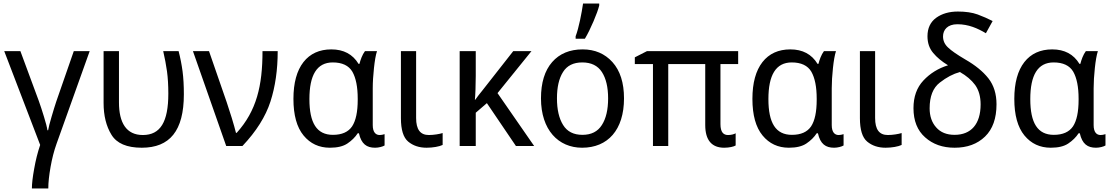

<svg xmlns="http://www.w3.org/2000/svg" viewBox="-20 -825 6282 1085"><path d="M397 -536.1 297.9 -251C290.5 -229 281.7 -200.2 271.5 -165.5C261.2 -130.4 254.4 -105 252 -88.9H248C245.6 -106.4 238.8 -131.8 228.5 -165.5C218.3 -199.2 208.5 -229 199.2 -254.9L95.2 -536.1H3.9L207 -5.9C192.9 35.6 181.6 80.1 173.3 127.9C164.6 175.3 160.2 212.9 160.2 240.2H252.9C252.9 206.5 257.3 166.5 265.6 119.1C273.9 71.8 285.2 27.3 299.8 -13.2L486.8 -536.1Z M781.2 9.8C939 9.8 1019 -85.4 1019 -292C1019 -341.3 1016.6 -384.8 1011.7 -421.9C1006.8 -458.5 999.5 -496.6 989.3 -536.1H902.3C911.6 -496.1 918.5 -458 923.8 -421.4C928.7 -384.8 931.2 -342.8 931.2 -295.9C931.2 -135.7 886.2 -62 787.1 -62C693.8 -62 652.3 -131.3 652.3 -246.1V-536.1H565.4V-243.2C565.4 -171.9 580.1 -111.8 609.9 -63.5C639.6 -14.6 696.8 9.8 781.2 9.8Z M1258.3 0H1350.1C1428.2 -82.5 1481 -166.5 1508.3 -251C1535.6 -335.4 1549.3 -430.7 1549.3 -536.1H1463.4C1463.4 -341.3 1430.2 -198.7 1317.4 -74.2H1313.5C1308.6 -94.2 1300.8 -122.1 1290 -157.7C1278.8 -193.4 1269.5 -223.1 1261.2 -247.1L1161.1 -536.1H1070.3Z M1861.3 -63C1769.5 -63 1728.5 -130.4 1728.5 -265.1C1728.5 -399.9 1770 -472.2 1860.4 -472.2C1913.6 -472.2 1950.7 -454.6 1971.2 -419.9C1991.2 -384.8 2001.5 -334 2001.5 -267.1V-261.2C2001.5 -192.4 1990.7 -142.6 1969.7 -110.8C1948.2 -79.1 1912.1 -63 1861.3 -63ZM1844.2 9.8C1886.2 9.8 1919.4 2 1943.4 -14.2C1967.3 -30.3 1986.8 -49.3 2001.5 -71.8H2008.3C2022 -10.7 2052.7 9.8 2099.6 9.8C2120.6 9.8 2143.1 3.4 2153.3 -2.9V-66.9C2143.1 -63.5 2133.8 -62 2125.5 -62C2104 -62 2086.4 -76.7 2086.4 -118.2V-326.2C2086.4 -361.3 2088.9 -399.4 2093.3 -440.4C2097.7 -481.4 2103 -513.2 2110.4 -536.1H2042.5C2027.3 -516.1 2017.1 -486.8 2011.2 -463.9H2006.3C1973.1 -518.6 1921.9 -545.9 1852.5 -545.9C1785.2 -545.9 1732.4 -522 1694.8 -474.1C1657.2 -425.8 1638.2 -356.4 1638.2 -266.1C1638.2 -174.8 1657.2 -106 1695.3 -59.6C1733.4 -13.2 1783.2 9.8 1844.2 9.8Z M2245.6 -536.1V-157.2C2245.6 -91.8 2259.3 -47.9 2286.6 -24.9C2314 -2 2348.6 9.8 2390.6 9.8C2425.3 9.8 2462.4 3.4 2481.4 -5.9V-73.2C2463.9 -67.4 2430.2 -62 2403.3 -62C2354.5 -62 2331.5 -93.8 2331.5 -158.2V-536.1Z M2880.4 -536.1 2704.6 -312C2692.4 -296.9 2677.2 -278.3 2665.5 -261.2H2663.6C2665 -274.4 2666 -293.5 2667 -318.8C2668 -344.2 2668.5 -370.1 2668.5 -397V-536.1H2577.6V0H2668.5V-188L2731.4 -242.2L2895.5 0H2998.5L2791.5 -298.8L2983.4 -536.1Z M3506.3 -269C3506.3 -357.4 3484.4 -425.8 3440.9 -474.1C3397.5 -522 3341.3 -545.9 3272.5 -545.9C3199.7 -545.9 3142.1 -522 3100.1 -474.1C3058.1 -425.8 3037.1 -357.4 3037.1 -269C3037.1 -90.8 3135.3 9.8 3269.5 9.8C3414.6 9.8 3506.3 -90.8 3506.3 -269ZM3127.4 -269C3127.4 -332 3138.7 -381.8 3161.6 -418C3184.1 -454.1 3220.2 -472.2 3270.5 -472.2C3320.8 -472.2 3357.9 -454.1 3381.3 -418C3404.8 -381.8 3416.5 -332 3416.5 -269C3416.5 -205.6 3404.8 -155.3 3381.3 -118.7C3357.9 -81.5 3321.3 -63 3271.5 -63C3221.2 -63 3185.1 -81.5 3162.1 -118.7C3139.2 -155.3 3127.4 -205.6 3127.4 -269ZM3285.2 -606C3301.8 -633.8 3317.9 -667 3334 -704.6C3350.1 -742.2 3360.8 -772 3366.2 -793.9V-805.2H3274.9C3267.1 -752 3251 -667 3232.9 -620.1V-606Z M4094.2 -62C4068.8 -62 4051.3 -77.1 4051.3 -124V-462.9H4151.4V-536.1H3636.2L3567.4 -501V-462.9H3669.9V0H3756.3V-462.9H3965.3V-118.2C3965.3 -32.7 4002.4 9.8 4072.3 9.8C4101.6 9.8 4127 3.4 4137.2 -2.9V-71.8C4127.9 -66.4 4112.3 -62 4094.2 -62Z M4455.1 -63C4363.3 -63 4322.3 -130.4 4322.3 -265.1C4322.3 -399.9 4363.8 -472.2 4454.1 -472.2C4507.3 -472.2 4544.4 -454.6 4564.9 -419.9C4585 -384.8 4595.2 -334 4595.2 -267.1V-261.2C4595.2 -192.4 4584.5 -142.6 4563.5 -110.8C4542 -79.1 4505.9 -63 4455.1 -63ZM4438 9.8C4480 9.8 4513.2 2 4537.1 -14.2C4561 -30.3 4580.6 -49.3 4595.2 -71.8H4602.1C4615.7 -10.7 4646.5 9.8 4693.4 9.8C4714.4 9.8 4736.8 3.4 4747.1 -2.9V-66.9C4736.8 -63.5 4727.5 -62 4719.2 -62C4697.8 -62 4680.2 -76.7 4680.2 -118.2V-326.2C4680.2 -361.3 4682.6 -399.4 4687 -440.4C4691.4 -481.4 4696.8 -513.2 4704.1 -536.1H4636.2C4621.1 -516.1 4610.8 -486.8 4605 -463.9H4600.1C4566.9 -518.6 4515.6 -545.9 4446.3 -545.9C4378.9 -545.9 4326.2 -522 4288.6 -474.1C4251 -425.8 4231.9 -356.4 4231.9 -266.1C4231.9 -174.8 4251 -106 4289.1 -59.6C4327.1 -13.2 4377 9.8 4438 9.8Z M4839.4 -536.1V-157.2C4839.4 -91.8 4853 -47.9 4880.4 -24.9C4907.7 -2 4942.4 9.8 4984.4 9.8C5019 9.8 5056.2 3.4 5075.2 -5.9V-73.2C5057.6 -67.4 5023.9 -62 4997.1 -62C4948.2 -62 4925.3 -93.8 4925.3 -158.2V-536.1Z M5393.1 -759.8C5343.8 -759.8 5303.2 -748 5270.5 -724.6C5237.8 -700.7 5221.2 -666 5221.2 -620.1C5221.2 -582.5 5231.9 -551.3 5253.4 -525.9C5274.4 -500.5 5302.7 -477.1 5337.4 -456.1C5282.2 -439 5235.8 -410.2 5198.2 -370.1C5160.6 -330.1 5142.1 -277.8 5142.1 -213.9C5142.1 -142.6 5164.1 -87.4 5208 -48.8C5251.5 -9.8 5307.1 9.8 5374.5 9.8C5445.8 9.8 5502.9 -11.2 5546.4 -53.2C5589.8 -95.2 5611.3 -156.2 5611.3 -235.8C5611.3 -293.9 5596.2 -342.8 5565.9 -381.8C5535.6 -420.4 5492.2 -456.1 5435.1 -488.8C5388.7 -516.1 5356 -538.6 5337.4 -556.6C5318.4 -574.2 5309.1 -595.2 5309.1 -619.1C5309.1 -656.2 5334 -688 5390.1 -688C5453.1 -688 5504.4 -665 5551.3 -637.2L5589.4 -706.1C5564 -719.2 5535.6 -731.9 5504.9 -743.2C5474.1 -754.4 5436.5 -759.8 5393.1 -759.8ZM5404.3 -418C5440.9 -397.5 5469.7 -373 5490.7 -344.7C5511.2 -315.9 5521.5 -279.3 5521.5 -234.9C5521.5 -124 5467.8 -63 5374.5 -63C5329.6 -63 5294.9 -77.1 5270.5 -105C5245.6 -132.8 5233.4 -168.9 5233.4 -212.9C5233.4 -280.3 5252.4 -328.6 5291 -358.4C5329.1 -388.2 5366.7 -407.7 5404.3 -418Z M5935.1 -63C5843.3 -63 5802.2 -130.4 5802.2 -265.1C5802.2 -399.9 5843.8 -472.2 5934.1 -472.2C5987.3 -472.2 6024.4 -454.6 6044.9 -419.9C6064.9 -384.8 6075.2 -334 6075.2 -267.1V-261.2C6075.2 -192.4 6064.5 -142.6 6043.5 -110.8C6022 -79.1 5985.8 -63 5935.1 -63ZM5918 9.8C5960 9.8 5993.2 2 6017.1 -14.2C6041 -30.3 6060.5 -49.3 6075.2 -71.8H6082C6095.7 -10.7 6126.5 9.8 6173.3 9.8C6194.3 9.8 6216.8 3.4 6227.1 -2.9V-66.9C6216.8 -63.5 6207.5 -62 6199.2 -62C6177.7 -62 6160.2 -76.7 6160.2 -118.2V-326.2C6160.2 -361.3 6162.6 -399.4 6167 -440.4C6171.4 -481.4 6176.8 -513.2 6184.1 -536.1H6116.2C6101.1 -516.1 6090.8 -486.8 6085 -463.9H6080.1C6046.9 -518.6 5995.6 -545.9 5926.3 -545.9C5858.9 -545.9 5806.2 -522 5768.6 -474.1C5731 -425.8 5711.9 -356.4 5711.9 -266.1C5711.9 -174.8 5731 -106 5769 -59.6C5807.1 -13.2 5856.9 9.8 5918 9.8Z"/></svg>

Font: Avrile Sans
Style: Regular
Weight: 400
Designer: Monotype Design Team, Google (font), Stefan Peev (BGR Cyrillic), Cristiano Sobral (main changes)
Foundry: The Avrile Sans Project Authors
Version: Version 3.110